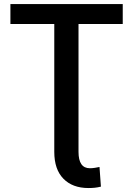

<svg xmlns="http://www.w3.org/2000/svg" viewBox="-20 -732 669 965"><path d="M487.2 206Q470.5 210.2 456 211.6Q441.4 213.1 424.7 213.1Q344.5 213.1 298.7 166.2Q252.8 119.3 252.8 31.2V-611.5H32.3V-711.6H596.9V-611.5H374.6V31.2Q374.6 113.6 431.8 113.6Q443.5 113.6 457 111.5Q470.5 109.4 480.1 107.2Z"/></svg>

Font: Interface Medium
Style: Regular
Weight: 500
Designer: Rasmus Andersson
Foundry: rsms
Version: Version 1.8